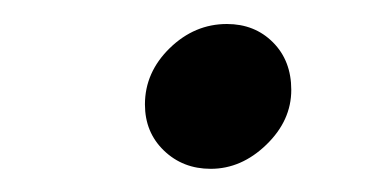

<svg xmlns="http://www.w3.org/2000/svg" viewBox="-20 -438 328 164"><path d="M103.8 -348.8Q103.8 -376.2 125 -396.9Q146.2 -417.5 173.8 -417.5Q197.5 -417.5 213.1 -401.9Q228.8 -386.2 228.8 -361.2Q228.8 -335 207.5 -314.4Q186.2 -293.8 160 -293.8Q136.2 -293.8 120 -309.4Q103.8 -325 103.8 -348.8Z"/></svg>

Font: Cambay
Style: Italic
Weight: 400
Italic angle: -11°
Designer: Pooja Saxena
Foundry: Pooja Saxena
Version: Version 1.019;PS 001.019;hotconv 1.0.70;makeotf.lib2.5.58329